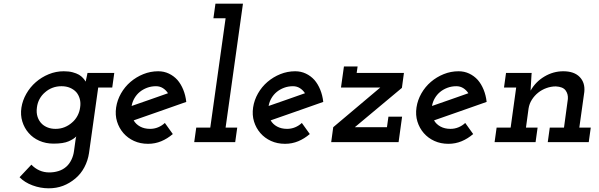

<svg xmlns="http://www.w3.org/2000/svg" viewBox="-20 -770 3244 1040"><path d="M454 -375H599L588 -296H512L462 60Q456 100 437 136Q418 172 388 197Q357 223 321.5 236.5Q286 250 244 250Q199 250 156 234Q113 218 86 190L150 122Q169 142 193.5 153Q218 164 247 164Q273 164 297 156.5Q321 149 339 133Q356 118 367 95Q378 72 381 47L389 -11Q390 -16 390.5 -20.5Q391 -25 393 -31Q380 -17 351.5 -4.5Q323 8 270 8Q228 8 193 -7.5Q158 -23 135 -50Q112 -76 101 -111.5Q90 -147 96 -187Q102 -226 122.5 -262Q143 -298 174 -325Q205 -352 244 -368Q283 -384 325 -384Q353 -384 373.5 -378.5Q394 -373 408 -365Q421 -357 430 -347Q439 -337 444 -328Q446 -339 449 -351Q452 -363 454 -375ZM180 -188Q176 -160 183.5 -137Q191 -114 208 -98Q221 -86 239.5 -79Q258 -72 281 -72Q307 -72 329.5 -81Q352 -90 370 -106Q388 -121 399.5 -142.5Q411 -164 414 -188Q418 -213 412 -234.5Q406 -256 393 -271Q379 -286 359 -294.5Q339 -303 313 -303Q287 -303 264.5 -294.5Q242 -286 224 -270Q206 -255 194.5 -234Q183 -213 180 -188Z M989 -218 847 -168Q776 -143 704 -118Q716 -97 739 -84.5Q762 -72 793 -72Q816 -72 836.5 -80.5Q857 -89 873 -104Q884 -89 894.5 -74Q905 -59 916 -44Q887 -19 853.5 -5Q820 9 782 9Q740 9 706 -6.5Q672 -22 648.5 -49Q625 -76 614 -111.5Q603 -147 609 -188Q615 -228 635.5 -264Q656 -300 687 -326.5Q718 -353 756.5 -368.5Q795 -384 837 -384Q868 -384 894.5 -371.5Q921 -359 941 -337Q960 -315 972.5 -284.5Q985 -254 989 -218ZM825 -303Q799 -303 776.5 -294.5Q754 -286 737 -272Q720 -258 708.5 -238.5Q697 -219 693 -196Q743 -213 792 -230.5Q841 -248 890 -265Q879 -282 862.5 -292.5Q846 -303 825 -303Z M1043 -79H1119L1202 -671H1136L1147 -750H1296L1202 -79H1265L1254 0H1032Z M1731 -218 1589 -168Q1518 -143 1446 -118Q1458 -97 1481 -84.5Q1504 -72 1535 -72Q1558 -72 1578.5 -80.5Q1599 -89 1615 -104Q1626 -89 1636.5 -74Q1647 -59 1658 -44Q1629 -19 1595.5 -5Q1562 9 1524 9Q1482 9 1448 -6.5Q1414 -22 1390.5 -49Q1367 -76 1356 -111.5Q1345 -147 1351 -188Q1357 -228 1377.5 -264Q1398 -300 1429 -326.5Q1460 -353 1498.5 -368.5Q1537 -384 1579 -384Q1610 -384 1636.5 -371.5Q1663 -359 1683 -337Q1702 -315 1714.5 -284.5Q1727 -254 1731 -218ZM1567 -303Q1541 -303 1518.5 -294.5Q1496 -286 1479 -272Q1462 -258 1450.5 -238.5Q1439 -219 1435 -196Q1485 -213 1534 -230.5Q1583 -248 1632 -265Q1621 -282 1604.5 -292.5Q1588 -303 1567 -303Z M2158 -138 2139 0H1774L1785 -81L2040 -296H1827L1843 -410H1917L1912 -375H2168L2157 -294L1902 -81H2076L2084 -138Z M2616 -218 2474 -168Q2403 -143 2331 -118Q2343 -97 2366 -84.5Q2389 -72 2420 -72Q2443 -72 2463.5 -80.5Q2484 -89 2500 -104Q2511 -89 2521.5 -74Q2532 -59 2543 -44Q2514 -19 2480.5 -5Q2447 9 2409 9Q2367 9 2333 -6.5Q2299 -22 2275.5 -49Q2252 -76 2241 -111.5Q2230 -147 2236 -188Q2242 -228 2262.5 -264Q2283 -300 2314 -326.5Q2345 -353 2383.5 -368.5Q2422 -384 2464 -384Q2495 -384 2521.5 -371.5Q2548 -359 2568 -337Q2587 -315 2599.5 -284.5Q2612 -254 2616 -218ZM2452 -303Q2426 -303 2403.5 -294.5Q2381 -286 2364 -272Q2347 -258 2335.5 -238.5Q2324 -219 2320 -196Q2370 -213 2419 -230.5Q2468 -248 2517 -265Q2506 -282 2489.5 -292.5Q2473 -303 2452 -303Z M2958 -79H3035L3056 -234Q3058 -261 3043.5 -280.5Q3029 -300 2991 -302Q2965 -302 2940 -293Q2915 -284 2895 -268Q2875 -252 2861 -230Q2847 -208 2843 -182L2829 -79H2892L2881 0H2659L2670 -79H2746L2776 -296H2710L2721 -375H2860L2859 -366Q2857 -342 2856.5 -322.5Q2856 -303 2854 -279Q2881 -327 2929 -355.5Q2977 -384 3031 -384Q3090 -384 3120 -353Q3150 -322 3145 -272L3118 -79H3180L3169 0H2947Z"/></svg>

Font: Josefin Slab
Style: Bold Italic
Weight: 700
Italic angle: -12°
Designer: Santiago Orozco
Foundry: Typemade
Version: Version 2.000